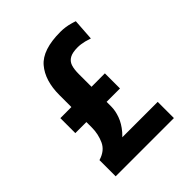

<svg xmlns="http://www.w3.org/2000/svg" viewBox="-195 -838 965 965"><g transform="rotate(-45 287.5 -355.0)"><path d="M72.3 -115.2Q124 -130.4 142.6 -171.4Q161.1 -212.4 161.1 -258.3V-488.8Q161.1 -591.8 211.4 -650.9Q261.7 -710 389.2 -710Q424.8 -710 458.5 -700.2Q464.4 -698.7 470.2 -696.8Q476.1 -694.8 481.9 -692.9L474.1 -578.1Q460 -583 443.4 -587.4Q417.5 -593.8 395.5 -593.8Q358.9 -593.8 339.1 -582.8Q319.3 -571.8 312 -550.3Q304.7 -528.8 304.7 -493.7V-263.2Q304.7 -233.9 292.5 -200.2Q280.3 -166.5 252.7 -134Q225.1 -101.6 182.6 -78.1ZM72.3 -115.2H486.3V0H72.3ZM82.5 -403.3 399.9 -404.3V-296.9H82.5Z"/></g></svg>

Font: DavidDev Light
Style: Regular
Weight: 300
Designer: David.dev
Foundry: David.dev
Version: Version 1.001;FEAKit 1.0